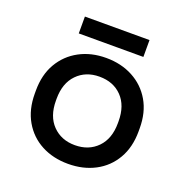

<svg xmlns="http://www.w3.org/2000/svg" viewBox="-121 -764 857 888"><g transform="rotate(20 307.5 -319.5)"><path d="M307 14Q233 14 175.5 -16.5Q118 -47 85 -104Q52 -161 52 -239V-254Q52 -332 85 -388.5Q118 -445 175.5 -476Q233 -507 307 -507Q381 -507 439 -476Q497 -445 530 -388.5Q563 -332 563 -254V-239Q563 -161 530 -104Q497 -47 439 -16.5Q381 14 307 14ZM307 -78Q375 -78 417.5 -121.5Q460 -165 460 -242V-251Q460 -328 418 -371.5Q376 -415 307 -415Q240 -415 197.5 -371.5Q155 -328 155 -251V-242Q155 -165 197.5 -121.5Q240 -78 307 -78ZM148 -570V-653H466V-570Z"/></g></svg>

Font: Space Grotesk Medium
Style: Regular
Weight: 500
Designer: Florian Karsten
Foundry: Florian Karsten
Version: Version 2.000